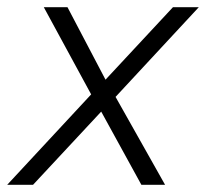

<svg xmlns="http://www.w3.org/2000/svg" viewBox="-50 -515 574 535"><path d="M-30 0 204 -252 72 -495H138L244 -293L432 -495H504L272 -245L410 0H344L232 -204L42 0Z"/></svg>

Font: REM ExtraLight
Style: Italic
Weight: 250
Italic angle: -11°
Designer: Octavio Pardo
Foundry: Ashler Design
Version: Version 1.005;gftools[0.9.28]